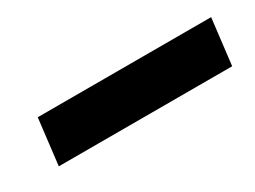

<svg xmlns="http://www.w3.org/2000/svg" viewBox="-25 -784 403 304"><g transform="rotate(-30 177.0 -632.0)"><path d="M27 -590 37 -674H354L344 -590Z"/></g></svg>

Font: Inclusive Sans SemiBold
Style: Italic
Weight: 600
Italic angle: -7°
Designer: Olivia King
Foundry: Olivia King
Version: Version 2.004